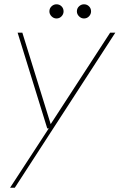

<svg xmlns="http://www.w3.org/2000/svg" viewBox="-20 -654 557 894"><path d="M27 220 207 -56H200L62 -502H84L216 -76L493 -502H517L49 220ZM243 -568Q230 -568 220 -578Q210 -588 210 -601Q210 -615 220 -624.5Q230 -634 243 -634Q257 -634 266.5 -624.5Q276 -615 276 -601Q276 -588 266.5 -578Q257 -568 243 -568ZM371 -568Q358 -568 348 -578Q338 -588 338 -601Q338 -615 348 -624.5Q358 -634 371 -634Q385 -634 394.5 -624.5Q404 -615 404 -601Q404 -588 394.5 -578Q385 -568 371 -568Z"/></svg>

Font: DM Sans 16pt Thin
Style: Italic
Weight: 250
Italic angle: -10°
Version: Version 4.004;gftools[0.9.30]